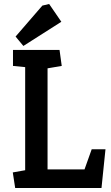

<svg xmlns="http://www.w3.org/2000/svg" viewBox="-20 -941 555 961"><path d="M56 0 44 -78 106 -89V-605L45 -611V-691H278L289 -611L218 -599V-93H403L439 -194H508L488 0ZM97 -711 58 -758 192 -913 226 -921 287 -832Z"/></svg>

Font: Kreon Medium
Style: Regular
Weight: 500
Version: Version 2.002